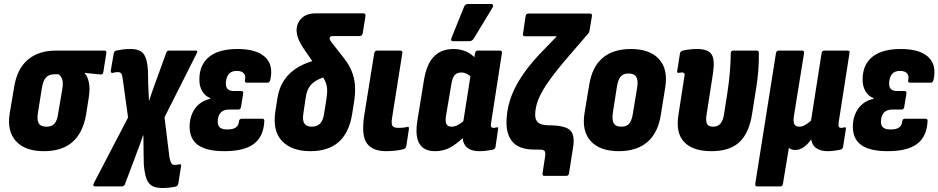

<svg xmlns="http://www.w3.org/2000/svg" viewBox="-20 -751 4712 964"><path d="M200 8Q106 8 60 -42.5Q14 -93 29 -183L51 -314Q66 -406 120 -451.5Q174 -497 261 -497H504Q516 -497 514 -485L499 -390Q497 -375 485 -377L406 -385V-382Q419 -369 426 -338.5Q433 -308 426 -264L412 -174Q396 -84 344 -38Q292 8 200 8ZM213 -115Q239 -115 253 -129.5Q267 -144 272 -181L293 -305Q298 -337 292 -353.5Q286 -370 274 -378H252Q226 -378 211 -362Q196 -346 190 -307L170 -182Q165 -147 175 -131Q185 -115 213 -115Z M795 193Q763 193 744 182.5Q725 172 715.5 146.5Q706 121 702 74L701 16Q701 -4 700.5 -25.5Q700 -47 700 -71H698Q690 -47 682.5 -26Q675 -5 666 18L607 175Q602 185 592 185H457Q451 185 449 180.5Q447 176 451 169L623 -161L596 -356Q594 -375 588.5 -382Q583 -389 572 -389Q565 -389 559 -388Q553 -387 546 -385Q536 -383 536 -395L551 -483Q552 -493 563 -497Q577 -500 595 -502.5Q613 -505 634 -505Q684 -505 702 -479Q720 -453 723 -394L724 -332Q725 -310 726 -289Q727 -268 728 -246H729Q737 -270 744 -291Q751 -312 758 -330L815 -487Q818 -497 829 -497H962Q976 -497 967 -482L806 -162L831 41Q836 63 841.5 70Q847 77 857 77Q868 77 880 74Q892 72 889 84L875 172Q872 183 862 186Q848 189 830.5 191Q813 193 795 193Z M1107 8Q1017 8 974 -23Q931 -54 932 -118Q933 -170 960 -207Q987 -244 1036 -255V-258Q1009 -269 994.5 -294.5Q980 -320 981 -355Q982 -427 1030.5 -466Q1079 -505 1173 -505Q1267 -505 1310.5 -465Q1354 -425 1337 -350Q1334 -336 1323 -336H1219Q1207 -336 1210 -349Q1215 -371 1204 -383Q1193 -395 1169 -395Q1141 -395 1128 -378.5Q1115 -362 1114 -332Q1114 -313 1123.5 -303.5Q1133 -294 1154 -294H1191Q1203 -294 1201 -281L1190 -214Q1188 -201 1177 -201H1130Q1102 -201 1088 -185.5Q1074 -170 1073 -141Q1073 -120 1084.5 -110.5Q1096 -101 1121 -101Q1151 -101 1165 -111.5Q1179 -122 1180 -143Q1182 -155 1194 -155H1297Q1309 -155 1307 -141Q1303 -65 1254.5 -28.5Q1206 8 1107 8Z M1538 8Q1445 8 1396 -43Q1347 -94 1363 -195L1373 -259Q1381 -307 1402 -341Q1423 -375 1453 -397.5Q1483 -420 1517.5 -433.5Q1552 -447 1588 -454L1638 -374Q1604 -364 1581.5 -353.5Q1559 -343 1545.5 -329.5Q1532 -316 1524.5 -298Q1517 -280 1514 -255L1504 -187Q1497 -148 1508 -131.5Q1519 -115 1545 -115Q1572 -115 1587.5 -131Q1603 -147 1608 -185L1619 -254Q1624 -287 1622 -308Q1620 -329 1610.5 -348Q1601 -367 1583 -393L1500 -514Q1484 -539 1476.5 -560Q1469 -581 1469 -603Q1471 -637 1495.5 -660.5Q1520 -684 1566 -684H1804Q1817 -684 1815 -670L1801 -583Q1798 -570 1786 -570H1650Q1635 -570 1635 -558Q1635 -551 1645 -538L1707 -459Q1732 -427 1745.5 -394Q1759 -361 1762 -324.5Q1765 -288 1758 -241L1748 -178Q1733 -85 1681 -38.5Q1629 8 1538 8Z M1918 8Q1852 8 1823 -30Q1794 -68 1808 -167L1859 -484Q1861 -497 1874 -497H1989Q2002 -497 2000 -484L1948 -156Q1944 -128 1951 -118.5Q1958 -109 1980 -109Q1991 -109 2003 -110Q2015 -111 2025 -114Q2035 -116 2033 -103L2020 -17Q2017 -6 2006 -2Q1991 2 1968.5 5Q1946 8 1918 8Z M2164 8Q2107 8 2085 -31Q2063 -70 2076 -148L2108 -345Q2121 -428 2158 -466.5Q2195 -505 2257 -505Q2292 -505 2321 -492Q2350 -479 2372 -453L2355 -356Q2341 -371 2326 -379Q2311 -387 2297 -387Q2275 -387 2263.5 -374.5Q2252 -362 2247 -333L2219 -168Q2215 -141 2221.5 -128Q2228 -115 2248 -115Q2264 -115 2282.5 -125.5Q2301 -136 2322 -156L2328 -83Q2291 -42 2251.5 -17Q2212 8 2164 8ZM2386 8Q2339 8 2318 -17.5Q2297 -43 2304 -93L2307 -110L2304 -127L2349 -413L2359 -444L2365 -484Q2367 -497 2379 -497H2490Q2502 -497 2500 -484L2446 -136Q2443 -120 2446 -114.5Q2449 -109 2458 -109Q2463 -109 2467 -110Q2471 -111 2475 -112Q2483 -113 2481 -104L2468 -14Q2467 -3 2453 1Q2436 4 2419.5 6Q2403 8 2386 8ZM2254 -544Q2247 -544 2245.5 -549.5Q2244 -555 2247 -561L2310 -717Q2314 -726 2319.5 -728.5Q2325 -731 2332 -731H2446Q2454 -731 2455.5 -725.5Q2457 -720 2453 -713L2359 -558Q2351 -544 2334 -544Z M2713 132Q2702 132 2704 119L2717 34Q2720 14 2714 7Q2708 0 2690 0H2664Q2590 0 2556.5 -35.5Q2523 -71 2523 -135Q2523 -191 2540 -246Q2557 -301 2593.5 -358.5Q2630 -416 2688 -478L2776 -569H2616Q2603 -569 2606 -582L2619 -670Q2621 -683 2634 -683H2942Q2954 -683 2952 -670L2940 -598Q2939 -593 2937.5 -589Q2936 -585 2932 -581L2845 -480Q2778 -403 2739 -348.5Q2700 -294 2683.5 -253Q2667 -212 2667 -174Q2667 -149 2681.5 -136Q2696 -123 2732 -122Q2814 -122 2841 -98.5Q2868 -75 2857 -9L2837 119Q2835 132 2823 132Z M3087 8Q2992 8 2946 -42.5Q2900 -93 2915 -184L2938 -323Q2952 -414 3005 -459.5Q3058 -505 3148 -505Q3242 -505 3288.5 -454.5Q3335 -404 3320 -312L3298 -175Q3284 -84 3230.5 -38Q3177 8 3087 8ZM3099 -115Q3126 -115 3139 -130Q3152 -145 3158 -183L3179 -311Q3185 -348 3174.5 -365Q3164 -382 3136 -382Q3110 -382 3096.5 -367Q3083 -352 3077 -313L3057 -185Q3052 -149 3061.5 -132Q3071 -115 3099 -115Z M3552 8Q3459 8 3415.5 -37.5Q3372 -83 3386 -172L3415 -360Q3419 -376 3416.5 -381.5Q3414 -387 3404 -387Q3400 -387 3396 -386.5Q3392 -386 3386 -385Q3379 -384 3380 -394L3394 -483Q3396 -494 3409 -497Q3426 -501 3443.5 -503Q3461 -505 3480 -505Q3536 -505 3553 -477.5Q3570 -450 3560 -384L3527 -172Q3523 -142 3530 -128.5Q3537 -115 3561 -115Q3584 -115 3597 -130Q3610 -145 3615 -176L3631 -278Q3640 -336 3644.5 -389Q3649 -442 3649 -483Q3649 -497 3662 -497H3780Q3790 -497 3790 -485Q3791 -445 3787 -393Q3783 -341 3773 -286L3756 -178Q3741 -83 3692.5 -37.5Q3644 8 3552 8Z M3782 185Q3770 185 3772 172L3876 -484Q3878 -497 3890 -497H4007Q4019 -497 4017 -484L3966 -168Q3962 -139 3968.5 -127Q3975 -115 3993 -115Q4008 -115 4022.5 -123.5Q4037 -132 4052 -145L4105 -484Q4107 -497 4119 -497H4235Q4249 -497 4245 -484L4191 -138Q4189 -121 4191.5 -115Q4194 -109 4204 -109Q4209 -109 4212.5 -110Q4216 -111 4220 -112Q4229 -113 4227 -103L4213 -14Q4212 -3 4198 1Q4182 4 4166.5 6Q4151 8 4135 8Q4102 8 4080 -6Q4058 -20 4053 -50H4052Q4035 -26 4015 -12Q3995 2 3974 2Q3963 2 3954 -1Q3945 -4 3941 -10L3911 172Q3910 185 3897 185Z M4437 8Q4347 8 4304 -23Q4261 -54 4262 -118Q4263 -170 4290 -207Q4317 -244 4366 -255V-258Q4339 -269 4324.5 -294.5Q4310 -320 4311 -355Q4312 -427 4360.5 -466Q4409 -505 4503 -505Q4597 -505 4640.5 -465Q4684 -425 4667 -350Q4664 -336 4653 -336H4549Q4537 -336 4540 -349Q4545 -371 4534 -383Q4523 -395 4499 -395Q4471 -395 4458 -378.5Q4445 -362 4444 -332Q4444 -313 4453.5 -303.5Q4463 -294 4484 -294H4521Q4533 -294 4531 -281L4520 -214Q4518 -201 4507 -201H4460Q4432 -201 4418 -185.5Q4404 -170 4403 -141Q4403 -120 4414.5 -110.5Q4426 -101 4451 -101Q4481 -101 4495 -111.5Q4509 -122 4510 -143Q4512 -155 4524 -155H4627Q4639 -155 4637 -141Q4633 -65 4584.5 -28.5Q4536 8 4437 8Z"/></svg>

Font: Sofia Sans Condensed Black
Style: Italic
Weight: 900
Italic angle: -9°
Version: Version 4.100